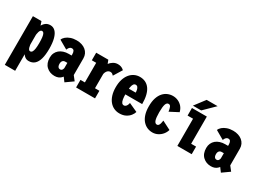

<svg xmlns="http://www.w3.org/2000/svg" viewBox="-36 -1435 3222 2391"><g transform="rotate(30 1575.0 -239.5)"><path d="M37.6 -500H160.7L186.4 -423.6V200H37.6ZM284.4 -512Q326.2 -512 356 -482.2Q385.9 -452.4 401.8 -393.8Q417.7 -335.2 417.7 -249Q417.7 -162.8 401.5 -105Q385.2 -47.1 352.4 -18.1Q319.5 11 269.6 11Q235.3 11 211.8 -9Q188.2 -28.9 173.6 -62.1Q159.1 -95.2 152.5 -136.2Q145.9 -177.1 145.9 -219.1L184.1 -203.7Q185.1 -188.1 187.6 -170.7Q190 -153.3 194.4 -138Q198.9 -122.6 206.4 -113Q214 -103.4 225.7 -103.4Q243.6 -103.4 254.1 -119.9Q264.6 -136.4 269.2 -168.8Q273.9 -201.2 273.9 -249Q273.9 -296.8 269.9 -329.9Q266 -363.1 256.2 -380.3Q246.4 -397.6 228.6 -397.6Q216.4 -397.6 208 -387.2Q199.6 -376.9 194.8 -360.8Q189.9 -344.7 187.5 -326.6Q185.1 -308.4 184.1 -292.9L145.9 -290Q145.9 -329 153.2 -368.2Q160.5 -407.5 176.4 -440Q192.4 -472.5 219 -492.2Q245.7 -512 284.4 -512Z M789.4 17.6 714.4 -82.6 800 -176.8 894.1 -56.6ZM703.1 -158.1 769.3 -83.4Q764.2 -68.4 754.5 -51.9Q744.9 -35.4 729.8 -21.1Q714.7 -6.8 692.6 2.1Q670.5 11 640.1 11Q571 11 524 -33Q477 -77 477 -159.1Q477 -195.3 490.2 -224.2Q503.4 -253.2 527.5 -273.7Q551.6 -294.1 585.4 -305.3Q619.1 -316.4 660.1 -316.4H714.6V-210.7H668.9Q653.9 -210.7 643.1 -203.8Q632.4 -196.9 626.5 -184Q620.7 -171 620.7 -153.1Q620.7 -133.7 625.6 -120.8Q630.4 -107.8 639.7 -101.2Q649 -94.7 661.9 -94.7Q675.9 -94.7 684.4 -102.9Q692.9 -111.1 697.4 -125.4Q701.9 -139.7 703.1 -158.1ZM662.3 -512Q702.7 -512 736 -501.2Q769.2 -490.5 793.8 -470.2Q818.3 -449.9 831.6 -421.8Q844.9 -393.6 844.9 -358.7V-83.9L700.1 -108.3V-333.6Q700.1 -347.6 697.8 -359.4Q695.5 -371.1 690.8 -379.5Q686.1 -387.9 678.3 -392.3Q670.6 -396.7 659.3 -396.7Q643.9 -396.7 633.1 -388.2Q622.4 -379.7 615.6 -368.2Q608.8 -356.7 605.3 -346.6L480.9 -418.3Q489.9 -442.6 514.7 -464Q539.5 -485.4 577.1 -498.7Q614.6 -512 662.3 -512Z M1087.7 -291.7Q1087.7 -333.7 1100.3 -373.1Q1112.9 -412.6 1135.8 -443.9Q1158.7 -475.1 1189.1 -493.6Q1219.5 -512 1254.6 -512Q1278.6 -512 1295.6 -506.5Q1312.6 -501 1324.5 -493Q1336.4 -485 1344.7 -477.3L1269.7 -355.6Q1261.1 -365.9 1250 -374Q1239 -382 1220 -382Q1201.4 -382 1187.2 -370.4Q1173 -358.9 1164.5 -340.7Q1156.1 -322.5 1154.9 -302.1ZM1156.1 -109.1H1219.4V0H947.2V-109.1H1010.6V-390.9H947.7V-500H1121.9L1156.1 -412.1Z M1497.9 -315.3H1622.3Q1622.3 -333 1618.2 -353Q1614.1 -373.1 1603.7 -387Q1593.3 -401 1574.3 -401Q1556.4 -401 1544.6 -385.1Q1532.8 -369.2 1526.9 -335.2Q1521 -301.2 1521 -246.7Q1521 -195.6 1526.4 -164.1Q1531.7 -132.6 1543.2 -118Q1554.8 -103.4 1573.3 -103.4Q1586.9 -103.4 1597.4 -112.2Q1608 -120.9 1615 -135.7Q1622 -150.4 1625.1 -168.1L1750.4 -110.9Q1743.2 -84 1721.5 -55.9Q1699.9 -27.7 1662.9 -8.4Q1625.9 11 1573.3 11Q1530.8 11 1494.2 -6.2Q1457.6 -23.4 1430.4 -56.7Q1403.1 -90 1388 -138.6Q1372.9 -187.3 1372.9 -250.1Q1372.9 -313.1 1388.2 -361.7Q1403.6 -410.4 1430.8 -443.8Q1458 -477.3 1494.2 -494.6Q1530.4 -512 1572 -512Q1616.6 -512 1651.9 -495Q1687.2 -478.1 1712.2 -443.7Q1737.2 -409.4 1750.4 -356.5Q1763.6 -303.6 1763.6 -231.9H1497.9Z M2219.1 -122.4Q2208.4 -84.6 2183.3 -54.5Q2158.2 -24.4 2123.1 -6.7Q2088.1 11 2047.3 11Q2008.6 11 1973.1 -4.3Q1937.6 -19.6 1909.4 -51.5Q1881.2 -83.4 1865 -132.9Q1848.9 -182.5 1848.9 -251Q1848.9 -320.1 1865 -369.6Q1881.2 -419.2 1909.4 -450.8Q1937.6 -482.4 1973.1 -497.2Q2008.6 -512 2047.3 -512Q2087.6 -512 2123.1 -495.7Q2158.6 -479.4 2183.7 -449.5Q2208.7 -419.5 2218.3 -378L2095.3 -314Q2090.1 -351.5 2080.4 -375.4Q2070.6 -399.3 2049 -399.3Q2035.9 -399.3 2026.1 -391.2Q2016.3 -383.1 2010.1 -365.4Q2003.9 -347.7 2001 -319.5Q1998 -291.2 1998 -251Q1998 -211.3 2001 -183.1Q2003.9 -154.9 2010.1 -136.9Q2016.3 -118.9 2026.1 -110.3Q2035.9 -101.7 2049 -101.7Q2063.5 -101.7 2072.5 -112.8Q2081.6 -123.9 2086.8 -143Q2091.9 -162.1 2095 -185.7Z M2538.7 -109.1H2609.6V0H2403.4V-390.9H2324.7V-500H2538.7ZM2320.1 -531.1 2432.7 -679.2H2590.1L2439.4 -531.1Z M3039.4 17.6 2964.4 -82.6 3050 -176.8 3144.1 -56.6ZM2953.1 -158.1 3019.3 -83.4Q3014.2 -68.4 3004.5 -51.9Q2994.9 -35.4 2979.8 -21.1Q2964.7 -6.8 2942.6 2.1Q2920.5 11 2890.1 11Q2821 11 2774 -33Q2727 -77 2727 -159.1Q2727 -195.3 2740.2 -224.2Q2753.4 -253.2 2777.5 -273.7Q2801.6 -294.1 2835.4 -305.3Q2869.1 -316.4 2910.1 -316.4H2964.6V-210.7H2918.9Q2903.9 -210.7 2893.1 -203.8Q2882.4 -196.9 2876.5 -184Q2870.7 -171 2870.7 -153.1Q2870.7 -133.7 2875.6 -120.8Q2880.4 -107.8 2889.7 -101.2Q2899 -94.7 2911.9 -94.7Q2925.9 -94.7 2934.4 -102.9Q2942.9 -111.1 2947.4 -125.4Q2951.9 -139.7 2953.1 -158.1ZM2912.3 -512Q2952.7 -512 2986 -501.2Q3019.2 -490.5 3043.8 -470.2Q3068.3 -449.9 3081.6 -421.8Q3094.9 -393.6 3094.9 -358.7V-83.9L2950.1 -108.3V-333.6Q2950.1 -347.6 2947.8 -359.4Q2945.5 -371.1 2940.8 -379.5Q2936.1 -387.9 2928.3 -392.3Q2920.6 -396.7 2909.3 -396.7Q2893.9 -396.7 2883.1 -388.2Q2872.4 -379.7 2865.6 -368.2Q2858.8 -356.7 2855.3 -346.6L2730.9 -418.3Q2739.9 -442.6 2764.7 -464Q2789.5 -485.4 2827.1 -498.7Q2864.6 -512 2912.3 -512Z"/></g></svg>

Font: League Mono Thin Condensed
Style: Regular
Weight: 100
Width: 1
Designer: Tyler Finck
Foundry: The League of Moveable Type / Tyler Finck
Version: Version 2.300;RELEASE